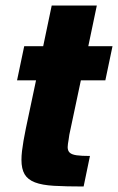

<svg xmlns="http://www.w3.org/2000/svg" viewBox="-20 -678 429 698"><path d="M284 0Q220 0 176.5 -2.5Q133 -5 107 -15Q81 -25 69.5 -44.5Q58 -64 58 -97Q58 -112 60 -129Q62 -146 65.5 -166.5Q69 -187 74 -211L111 -386H42L68 -510H137L168 -658H332L301 -510H389L363 -386H274L232 -188Q231 -179 229.5 -170.5Q228 -162 227 -155Q226 -148 226 -143Q226 -130 233.5 -123Q241 -116 258.5 -113.5Q276 -111 307 -111Z"/></svg>

Font: Saira SemiCondensed ExtraBold
Style: Italic
Weight: 800
Width: 4
Italic angle: -12°
Designer: Hector Gatti with collaboration of the Omnibus-Type team
Foundry: Omnibus-Type
Version: Version 1.101